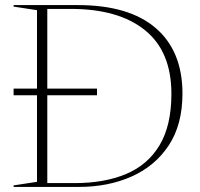

<svg xmlns="http://www.w3.org/2000/svg" viewBox="-20 -735 788 755"><path d="M33.5 0V-6L125.5 -20V-360.5H33.5V-386.5H125.5V-695L33.5 -709V-715H285.5Q487.5 -715 592.5 -624.5Q697.5 -534 697.5 -367Q697.5 -245.5 644 -164Q590.5 -82.5 498.2 -41.2Q406 0 290 0ZM654 -366Q654 -532.5 550.2 -616.2Q446.5 -700 258 -700H166V-386.5H361.5V-360.5H166V-15H274Q390.5 -15 475.8 -50.8Q561 -86.5 607.5 -164Q654 -241.5 654 -366Z"/></svg>

Font: Newsreader Display ExtraLight
Style: Regular
Weight: 275
Designer: Hugues Gentile
Foundry: Production Type
Version: Version 1.002